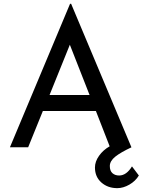

<svg xmlns="http://www.w3.org/2000/svg" viewBox="-20 -773 749 1008"><path d="M709 148.4Q691.4 177.7 659.2 196.3Q627 214.8 595.7 214.8Q545.9 214.8 512.2 185.1Q478.5 155.3 478.5 106.4Q478.5 75.2 500 44.9Q521.5 14.6 555.7 -4.9L483.4 -190.4H205.1L127.9 0H32.2L347.7 -752.9H353.5L669.9 0H670.9Q614.3 26.4 585.4 49.3Q556.6 72.3 556.6 98.6Q556.6 124 570.3 136.2Q584 148.4 605.5 148.4Q643.6 148.4 672.9 100.6ZM450.2 -274.4 346.7 -538.1 240.2 -274.4Z"/></svg>

Font: Josefin Sans CFJ
Style: Regular
Weight: 400
Designer: Santiago Orozco
Foundry: Typemade
Version: Version 2.000